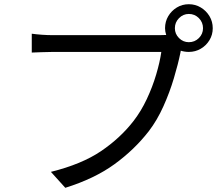

<svg xmlns="http://www.w3.org/2000/svg" viewBox="-20 -851 1040 906"><path d="M805.2 -717.8Q805.2 -690.9 824.7 -671.4Q844.2 -651.9 871.1 -651.9Q898.9 -651.9 918.5 -671.4Q938 -690.9 938 -717.8Q938 -745.6 918.5 -765.4Q898.9 -785.2 871.1 -785.2Q844.2 -785.2 824.7 -765.4Q805.2 -745.6 805.2 -717.8ZM758.8 -717.8Q758.8 -749 773.9 -774.7Q789.1 -800.3 814.5 -815.7Q839.8 -831.1 871.1 -831.1Q901.9 -831.1 927.5 -815.7Q953.1 -800.3 968.5 -774.7Q983.9 -749 983.9 -717.8Q983.9 -687 968.5 -661.6Q953.1 -636.2 927.5 -621.1Q901.9 -606 871.1 -606Q851.1 -606 833 -611.8L831.1 -601.1Q820.3 -548.3 800.5 -481.9Q780.8 -415.5 751.2 -349.6Q721.7 -283.7 682.1 -231.9Q613.8 -144 519.8 -75.9Q425.8 -7.8 288.1 35.2L220.2 -40Q365.7 -76.2 456.8 -137.9Q547.9 -199.7 609.9 -279.8Q645.5 -325.7 672.6 -383.3Q699.7 -440.9 717 -499.5Q734.4 -558.1 741.2 -606Q726.6 -606 687.7 -606Q648.9 -606 595.9 -606Q543 -606 485.4 -606Q427.7 -606 374.8 -606Q321.8 -606 283 -606Q244.1 -606 230 -606Q200.2 -606 174.8 -604.7Q149.4 -603.5 129.9 -603V-691.9Q150.9 -689 178 -687Q205.1 -685.1 230 -685.1Q244.1 -685.1 283.2 -685.1Q322.3 -685.1 375 -685.1Q427.7 -685.1 485.1 -685.1Q542.5 -685.1 594.5 -685.1Q646.5 -685.1 683.6 -685.1Q720.7 -685.1 731.9 -685.1L764.2 -686Q758.8 -702.6 758.8 -717.8Z"/></svg>

Font: Source Han Sans CN
Style: Regular
Weight: 400
Designer: Ryoko NISHIZUKA  (kana, bopomofo & ideographs); Paul D. Hunt (Latin, Greek & Cyrillic); Sandoll Communications , Soo-you
Foundry: Adobe
Version: Version 2.004;hotconv 1.0.118;makeotfexe 2.5.65603